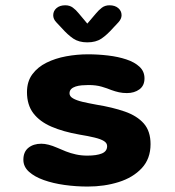

<svg xmlns="http://www.w3.org/2000/svg" viewBox="-20 -692 659 723"><path d="M310.2 10.5Q266.1 10.5 223 4.5Q179.8 -1.5 144.8 -14Q109.7 -26.5 88.8 -45.5Q68 -64.5 68 -90.4Q68 -120.2 87 -135.5Q105.9 -150.8 135.8 -150.8Q148.2 -150.8 163.1 -147Q178 -143.2 194.9 -135.8Q210.8 -128.8 228.3 -121.8Q245.8 -114.9 265.8 -110.5Q285.8 -106 308.8 -106Q343.8 -106 363.6 -114.1Q383.4 -122.2 383.4 -141.8Q383.4 -153.4 371.3 -160.9Q359.2 -168.4 336 -174Q312.8 -179.7 279 -185.2Q218.1 -195.9 173.8 -215Q129.5 -234.1 105.5 -265.6Q81.6 -297.2 81.6 -345Q81.6 -385 101.7 -412.2Q121.8 -439.5 155.2 -456Q188.5 -472.5 229.3 -480Q270.2 -487.5 311.2 -487.5Q349.2 -487.5 386.9 -483Q424.6 -478.6 455.6 -468.3Q486.7 -458.1 505.4 -440.6Q524.1 -423.2 524.1 -396.8Q524.1 -369.5 505 -355.5Q485.9 -341.5 457.8 -341.5Q442.2 -341.5 428.2 -344.5Q414.2 -347.6 399.7 -352.8Q384.5 -359.2 363.2 -365.5Q341.8 -371.8 313.2 -371.8Q300.5 -371.8 287.9 -370.7Q275.2 -369.6 264.7 -366.2Q254.2 -362.8 248 -356.6Q241.8 -350.4 241.8 -340.4Q241.8 -329.2 254.9 -321.6Q268 -313.9 290.8 -308.5Q313.6 -303.2 343.3 -297.8Q404.2 -287.9 450.1 -271.9Q496 -255.9 521.5 -227Q546.9 -198 546.9 -149.2Q546.9 -94.2 513.8 -58.7Q480.7 -23.2 426.9 -6.4Q373.2 10.5 310.2 10.5ZM425.8 -607.9 406.2 -587Q382.4 -560.2 361.7 -546.4Q340.9 -532.5 308.8 -532.5Q277.1 -532.5 256.1 -546.6Q235.2 -560.7 211.8 -587L192.2 -607.9Q180.4 -620.1 180.4 -634.4Q180.4 -650.8 192.9 -661.5Q205.3 -672.1 225.5 -672.1Q242.5 -672.1 254.2 -663.4Q266 -654.8 276.8 -641.3L308.8 -603.1L341.2 -641.2Q351.6 -653.8 363.6 -663Q375.6 -672.1 392.5 -672.1Q412.8 -672.1 425.3 -661.5Q437.8 -650.9 437.8 -634.6Q437.8 -621.2 425.8 -607.9Z"/></svg>

Font: Sono ExtraLight
Style: Regular
Weight: 200
Designer: Tyler Finck
Foundry: Tyler Finck
Version: Version 2.112